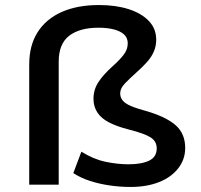

<svg xmlns="http://www.w3.org/2000/svg" viewBox="-20 -733 796 762"><path d="M498 9Q457 9 415.5 3Q374 -3 337 -15Q300 -27 271 -46L303 -131Q351 -101 398.5 -91Q446 -81 490 -81Q542 -81 572 -95.5Q602 -110 602 -144Q602 -172 578 -187.5Q554 -203 491 -219Q444 -231 413 -247Q382 -263 366.5 -286.5Q351 -310 351 -341Q351 -377 370.5 -407Q390 -437 428 -471Q455 -495 471 -516Q487 -537 487 -561Q487 -583 472 -596.5Q457 -610 431 -616.5Q405 -623 371 -623Q296 -623 254.5 -591Q213 -559 213 -488V0H96V-477Q96 -553 129.5 -605.5Q163 -658 225 -685.5Q287 -713 373 -713Q440 -713 491 -696.5Q542 -680 571 -649.5Q600 -619 600 -575Q600 -551 591 -529.5Q582 -508 564.5 -488Q547 -468 521 -445Q494 -421 475.5 -401.5Q457 -382 457 -363Q457 -346 467 -334Q477 -322 499 -312.5Q521 -303 558 -293Q638 -270 676.5 -236.5Q715 -203 715 -146Q715 -100 687 -64.5Q659 -29 610.5 -10Q562 9 498 9Z"/></svg>

Font: Nunito Sans 7pt SemiExpanded SemiBold
Style: Regular
Weight: 600
Width: 6
Designer: Vernon Adams
Foundry: Vernon Adams
Version: Version 3.101;gftools[0.9.27]